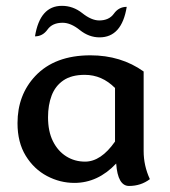

<svg xmlns="http://www.w3.org/2000/svg" viewBox="-20 -610 574 648"><path d="M415.5 17.6Q377.4 17.6 372.1 -58.1Q310.5 7.3 231 7.3Q182.6 7.3 138.7 -15.9Q94.7 -39.1 66.9 -84.2Q39.1 -129.4 39.1 -194.3Q39.1 -289.6 99.1 -353.5Q165 -423.3 285.2 -423.3Q388.2 -423.3 464.8 -368.7V-100.1Q464.8 -50.8 485.8 -5.4Q455.6 17.6 415.5 17.6ZM267.1 -64.5Q320.8 -64.5 368.2 -132.3V-313Q324.2 -357.4 266.1 -357.4Q221.2 -357.4 193.8 -338.6Q166.5 -319.8 154.3 -287.6Q142.1 -255.4 142.1 -214.4Q142.1 -166.5 158.7 -133.3Q175.3 -100.1 203.6 -82.3Q231.9 -64.5 267.1 -64.5ZM315.9 -483.9Q280.3 -483.9 249.5 -508.5Q218.8 -533.2 191.4 -533.2Q156.7 -533.2 140.4 -510.3Q124 -487.3 98.1 -487.3Q114.7 -590.3 189 -590.3Q226.6 -590.3 257.6 -565.7Q288.6 -541 314.9 -541Q348.1 -541 364.5 -564Q380.9 -586.9 407.7 -586.9Q391.1 -483.9 315.9 -483.9Z"/></svg>

Font: Bainsley
Style: Regular
Weight: 400
Designer: Paul James MIller
Foundry: High-Logic / Made with FontCreator
Version: Version 1.411;March 28, 2021;FontCreator 13.0.0.2683 64-bit